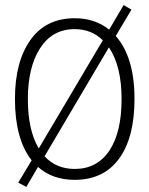

<svg xmlns="http://www.w3.org/2000/svg" viewBox="-20 -699 590 758"><path d="M84 39 52 22 105 -66Q39 -150 39 -308Q39 -455 100 -541Q161 -627 275 -627Q355 -627 411 -582L468 -679L499 -661L437 -557Q511 -473 511 -308Q511 -156 450 -72.5Q389 11 275 11Q187 11 130 -40ZM90 -308Q90 -185 133 -113L386 -540Q341 -584 275 -584Q187 -584 138.5 -509Q90 -434 90 -308ZM275 -32Q363 -32 411.5 -104Q460 -176 460 -308Q460 -438 410 -512L156 -82Q202 -32 275 -32Z"/></svg>

Font: Inconsolata SemiExpanded Light
Style: Regular
Weight: 300
Width: 6
Monospace: yes
Designer: Raph Levien, Cyreal, Brenton Simpson
Foundry: Raph Levien, Cyreal, Google
Version: Version 3.001; ttfautohint (v1.8.2.53-6de2)